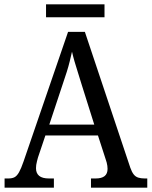

<svg xmlns="http://www.w3.org/2000/svg" viewBox="-20 -860 695 880"><path d="M1 0V-42H18Q36 -42 47 -48Q58 -54 67.5 -71Q77 -88 88 -120L292 -714H369L577 -92Q584 -72 592.5 -61Q601 -50 613.5 -46Q626 -42 644 -42H655V0H397V-42H418Q446 -42 459.5 -53Q473 -64 473 -86Q473 -93 472 -100Q471 -107 469 -115Q467 -123 464 -131L429 -239H188L154 -138Q152 -130 149.5 -121Q147 -112 146 -104Q145 -96 145 -89Q145 -66 159.5 -54Q174 -42 205 -42H227V0ZM206 -289H412L355 -470Q346 -500 337.5 -526.5Q329 -553 322 -577Q315 -601 310 -623Q305 -601 299.5 -578.5Q294 -556 286.5 -532Q279 -508 269 -479ZM191 -781V-840H459V-781Z"/></svg>

Font: Noto Serif Khmer SemiCondensed
Style: Regular
Weight: 400
Width: 4
Designer: Danh Hong and the Monotype Design Team
Foundry: Monotype Imaging Inc.
Version: Version 2.004